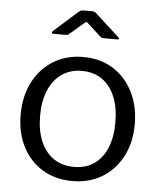

<svg xmlns="http://www.w3.org/2000/svg" viewBox="-53 -791 706 848"><g transform="rotate(5 299.5 -367.5)"><path d="M299 10Q223.5 10 166.5 -24.6Q109.4 -59.3 77.9 -120.8Q46.4 -182.3 46.4 -262Q46.4 -344.6 78.7 -407.1Q110.9 -469.6 168.1 -504.8Q225.3 -540 300 -540Q376 -540 432.4 -504.7Q488.7 -469.4 520.4 -406.9Q552.2 -344.4 552.2 -263.4Q552.2 -183 520.3 -121.5Q488.4 -60 431.6 -25Q374.8 10 299 10ZM300.7 -52.8Q353.1 -52.8 390 -78.4Q427 -104.1 446.6 -151.6Q466.2 -199.1 466.2 -264.6Q466.2 -330.6 446.2 -378.5Q426.2 -426.3 388.9 -452.3Q351.6 -478.3 300 -478.3Q248.6 -478.3 210.8 -452.3Q173 -426.3 152.7 -378.5Q132.4 -330.6 132.4 -264.6Q132.4 -199.5 152.7 -151.8Q173 -104.1 210.8 -78.4Q248.6 -52.8 300.7 -52.8ZM365.4 -637.3 311.4 -687Q303.6 -695.2 300.6 -695.2Q297.6 -695.2 288.2 -687L230.7 -637.3Q225.1 -632.5 222.1 -631.5Q219 -630.5 212.6 -630.5H158.6Q152.5 -630.5 152 -634.1Q151.5 -637.6 156.3 -642.7L258.9 -734.1Q264.4 -739.2 269.5 -742Q274.6 -744.8 283.5 -744.8H322.7Q330.1 -744.8 334.3 -741.5Q338.5 -738.2 342 -735.4L443.6 -642.7Q457 -630.5 442.3 -630.5H383.7Q378.3 -630.5 374 -631.9Q369.7 -633.2 365.4 -637.3Z"/></g></svg>

Font: Libre Franklin Thin
Style: Regular
Weight: 100
Designer: Pablo Impallari, Rodrigo Fuenzalida, Nhung Nguyen
Foundry: Impallari Type
Version: Version 3.000